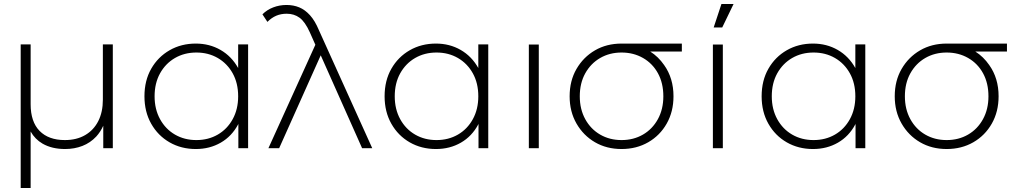

<svg xmlns="http://www.w3.org/2000/svg" viewBox="-20 -745 5131 965"><path d="M84 200V-522H134V-221Q134 -133 179 -87Q224 -41 306 -41Q365 -41 408 -66Q451 -91 474 -136.5Q497 -182 497 -244V-522H547V0H499V-113Q485 -82 464 -59Q434 -27 394 -11.5Q354 4 307 4Q241 4 194 -23Q156 -45 134 -84V200Z M964 4Q891 4 832.5 -29.5Q774 -63 740 -123Q706 -183 706 -261Q706 -340 740 -399.5Q774 -459 832.5 -492.5Q891 -526 964 -526Q1033 -526 1088.5 -494Q1144 -462 1177 -403Q1177 -403 1177 -402V-522H1227V0H1178V-123Q1178 -122 1177 -120Q1145 -60 1089.5 -28Q1034 4 964 4ZM967 -41Q1027 -41 1074.5 -68.5Q1122 -96 1149.5 -146Q1177 -196 1177 -261Q1177 -327 1149.5 -376.5Q1122 -426 1074.5 -453.5Q1027 -481 967 -481Q907 -481 859.5 -453.5Q812 -426 784.5 -376.5Q757 -327 757 -261Q757 -196 784.5 -146Q812 -96 859.5 -68.5Q907 -41 967 -41Z M1420 -720Q1455 -720 1484 -708Q1513 -696 1538 -668.5Q1563 -641 1583 -593L1851 0H1800L1592 -467L1383 0H1329L1565 -520L1537 -583Q1513 -636 1485.5 -656Q1458 -676 1421 -676Q1392 -676 1368.5 -666Q1345 -656 1324 -635L1299 -673Q1322 -696 1353.5 -708Q1385 -720 1420 -720Z M2171 4Q2098 4 2039.5 -29.5Q1981 -63 1947 -123Q1913 -183 1913 -261Q1913 -340 1947 -399.5Q1981 -459 2039.5 -492.5Q2098 -526 2171 -526Q2240 -526 2295.5 -494Q2351 -462 2384 -403Q2384 -403 2384 -402V-522H2434V0H2385V-123Q2385 -122 2384 -120Q2352 -60 2296.5 -28Q2241 4 2171 4ZM2174 -41Q2234 -41 2281.5 -68.5Q2329 -96 2356.5 -146Q2384 -196 2384 -261Q2384 -327 2356.5 -376.5Q2329 -426 2281.5 -453.5Q2234 -481 2174 -481Q2114 -481 2066.5 -453.5Q2019 -426 1991.5 -376.5Q1964 -327 1964 -261Q1964 -196 1991.5 -146Q2019 -96 2066.5 -68.5Q2114 -41 2174 -41Z M2638 0V-521H2688V0Z M3104 4Q3029 4 2970.5 -30Q2912 -64 2877.5 -124Q2843 -184 2843 -261Q2843 -339 2877.5 -398.5Q2912 -458 2970.5 -492Q3029 -526 3104 -526H3106Q3107 -526 3108 -526H3119Q3120 -526 3120 -526H3128Q3129 -526 3129 -526H3152Q3152 -526 3153 -526H3161Q3161 -526 3162 -526H3168Q3168 -526 3169 -526H3189Q3189 -526 3190 -526H3198Q3199 -526 3200 -526H3206Q3207 -526 3207 -526H3407V-486H3248Q3289 -460 3318 -418Q3365 -352 3365 -261Q3365 -184 3331 -124Q3297 -64 3238 -30Q3179 4 3104 4ZM3104 -41Q3164 -41 3211.5 -68.5Q3259 -96 3286.5 -146Q3314 -196 3314 -261Q3314 -327 3287 -376.5Q3260 -426 3212 -453.5Q3164 -481 3104 -481Q3044 -481 2996.5 -453.5Q2949 -426 2921.5 -376.5Q2894 -327 2894 -261Q2894 -196 2921.5 -146Q2949 -96 2996.5 -68.5Q3044 -41 3104 -41Z M3563 0V-521H3613V0ZM3567 -607 3606 -725H3667L3610 -607Z M4066 4Q3993 4 3934.5 -29.5Q3876 -63 3842 -123Q3808 -183 3808 -261Q3808 -340 3842 -399.5Q3876 -459 3934.5 -492.5Q3993 -526 4066 -526Q4135 -526 4190.5 -494Q4246 -462 4279 -403Q4279 -403 4279 -402V-522H4329V0H4280V-123Q4280 -122 4279 -120Q4247 -60 4191.5 -28Q4136 4 4066 4ZM4069 -41Q4129 -41 4176.5 -68.5Q4224 -96 4251.5 -146Q4279 -196 4279 -261Q4279 -327 4251.5 -376.5Q4224 -426 4176.5 -453.5Q4129 -481 4069 -481Q4009 -481 3961.5 -453.5Q3914 -426 3886.5 -376.5Q3859 -327 3859 -261Q3859 -196 3886.5 -146Q3914 -96 3961.5 -68.5Q4009 -41 4069 -41Z M4738 4Q4663 4 4604.5 -30Q4546 -64 4511.5 -124Q4477 -184 4477 -261Q4477 -339 4511.5 -398.5Q4546 -458 4604.5 -492Q4663 -526 4738 -526H4740Q4741 -526 4742 -526H4753Q4754 -526 4754 -526H4762Q4763 -526 4763 -526H4786Q4786 -526 4787 -526H4795Q4795 -526 4796 -526H4802Q4802 -526 4803 -526H4823Q4823 -526 4824 -526H4832Q4833 -526 4834 -526H4840Q4841 -526 4841 -526H5041V-486H4882Q4923 -460 4952 -418Q4999 -352 4999 -261Q4999 -184 4965 -124Q4931 -64 4872 -30Q4813 4 4738 4ZM4738 -41Q4798 -41 4845.5 -68.5Q4893 -96 4920.5 -146Q4948 -196 4948 -261Q4948 -327 4921 -376.5Q4894 -426 4846 -453.5Q4798 -481 4738 -481Q4678 -481 4630.5 -453.5Q4583 -426 4555.5 -376.5Q4528 -327 4528 -261Q4528 -196 4555.5 -146Q4583 -96 4630.5 -68.5Q4678 -41 4738 -41Z"/></svg>

Font: Montserrat Z Light
Style: Regular
Weight: 300
Designer: Julieta Ulanovsky
Foundry: Julieta Ulanovsky
Version: Version 8.000